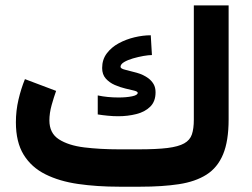

<svg xmlns="http://www.w3.org/2000/svg" viewBox="-20 -705 950 725"><path d="M429.7 -141.1H502.9Q571.3 -141.1 612.5 -146.2Q653.8 -151.4 675.5 -163.6Q697.3 -175.8 704.6 -197.5Q711.9 -219.2 711.9 -252.9V-684.6H843.3V-254.4Q843.3 -172.4 822.3 -122.1Q801.3 -71.8 759.5 -45.4Q717.8 -19 655.5 -9.5Q593.3 0 510.3 0H429.7Q346.2 0 275.1 -10.3Q204.1 -20.5 151.4 -46.9Q98.6 -73.2 69.3 -120.8Q40 -168.5 40 -243.2Q40 -287.1 49.8 -328.9Q59.6 -370.6 74.2 -406.2L191.9 -361.8Q183.6 -338.9 175 -308.3Q166.5 -277.8 166.5 -250.5Q166.5 -202.1 202.4 -179Q238.3 -155.8 298.1 -148.4Q357.9 -141.1 429.7 -141.1ZM349.1 -344.7Q385.3 -336.9 427.7 -336.9Q457 -336.9 478.5 -341.3Q500 -345.7 500 -354.5Q500 -359.4 486.6 -362.8Q473.1 -366.2 453.1 -370.8Q433.1 -375.5 413.1 -384.3Q393.1 -393.1 379.4 -408.4Q365.7 -423.8 365.7 -448.2Q365.7 -480 383.1 -503.2Q400.4 -526.4 428.2 -541.5Q456.1 -556.6 488 -564.2Q520 -571.8 549.3 -571.8L553.7 -497.1Q541.5 -497.1 521.7 -493.7Q502 -490.2 481.9 -484.4Q461.9 -478.5 448.5 -470.5Q435.1 -462.4 435.1 -452.6Q435.1 -445.8 453.4 -441.4Q471.7 -437 496.6 -430.2Q521.5 -423.3 540.5 -409.2Q552.7 -399.9 560.1 -387.2Q567.4 -374.5 567.4 -356.4Q567.4 -321.8 547.1 -302Q526.9 -282.2 494.6 -274.2Q462.4 -266.1 426.3 -266.1Q406.7 -266.1 387 -268.1Q367.2 -270 349.1 -272.9Z"/></svg>

Font: Vazirmatn RD UI ExtraBold
Style: Regular
Weight: 800
Designer: Saber Rastikerdar
Foundry: Saber Rastikerdar
Version: Version 33.003